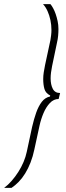

<svg xmlns="http://www.w3.org/2000/svg" viewBox="-95 -763 319 933"><path d="M-75 150Q-56 136 -38.5 116Q-21 96 -6 72.5Q9 49 19.5 24Q30 -1 35 -25L61 -146Q70 -185 81 -216Q92 -247 108 -268Q124 -289 148 -294L149 -299Q127 -310 121 -330.5Q115 -351 115 -379Q115 -395 117.5 -411Q120 -427 124 -447L150 -568Q152 -580 153.5 -592.5Q155 -605 155 -617Q155 -642 150 -665.5Q145 -689 136 -709Q127 -729 114 -743H150Q156 -736 163 -723.5Q170 -711 175.5 -695Q181 -679 185 -660.5Q189 -642 189 -622Q189 -606 187.5 -589.5Q186 -573 182 -556L158 -441Q155 -426 153 -411Q151 -396 151 -382Q151 -352 161.5 -331.5Q172 -311 197 -311L190 -282Q166 -282 147.5 -262.5Q129 -243 116.5 -213.5Q104 -184 97 -152L72 -37Q65 -3 53.5 26.5Q42 56 27.5 79.5Q13 103 -4 120.5Q-21 138 -39 150Z"/></svg>

Font: Saira Condensed Thin
Style: Italic
Weight: 250
Width: 3
Italic angle: -12°
Designer: Hector Gatti with collaboration of the Omnibus-Type team
Foundry: Omnibus-Type
Version: Version 1.101